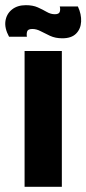

<svg xmlns="http://www.w3.org/2000/svg" viewBox="-48 -722 333 742"><path d="M47 0V-525H191V0ZM193 -574Q166 -574 145.5 -583.5Q125 -593 109 -601.5Q93 -610 77 -610Q60 -610 57 -600.5Q54 -591 56 -580H-13Q-31 -613 -27 -640.5Q-23 -668 -2 -685Q19 -702 52 -702Q79 -702 98 -693.5Q117 -685 132.5 -676Q148 -667 164 -667Q180 -667 183 -676.5Q186 -686 183 -697H253Q267 -667 265.5 -638.5Q264 -610 246 -592Q228 -574 193 -574Z"/></svg>

Font: Bricolage Grotesque 72pt
Style: Bold
Weight: 700
Designer: Mathieu Triay
Foundry: Atelier Triay
Version: Version 1.001;gftools[0.9.33.dev8+g029e19f]